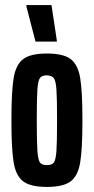

<svg xmlns="http://www.w3.org/2000/svg" viewBox="-20 -729 370 757"><path d="M25 -255Q25 -370 34 -422.5Q43 -475 72 -496.5Q101 -518 165 -518Q229 -518 258 -496.5Q287 -475 296 -422.5Q305 -370 305 -255Q305 -140 296 -87.5Q287 -35 258 -13.5Q229 8 165 8Q101 8 72 -13.5Q43 -35 34 -87.5Q25 -140 25 -255ZM205 -255Q205 -342 202.5 -376Q200 -410 192.5 -420.5Q185 -431 165 -432Q145 -432 137.5 -421.5Q130 -411 127.5 -376.5Q125 -342 125 -255Q125 -168 127.5 -133.5Q130 -99 137.5 -88.5Q145 -78 165 -78Q185 -78 192.5 -88.5Q200 -99 202.5 -133.5Q205 -168 205 -255ZM120 -565 84 -704V-709H183L204 -570V-565Z"/></svg>

Font: Saira Ultra Condensed
Style: Bold
Weight: 700
Width: 1
Designer: Hector Gatti with collaboration of the Omnibus-Type team
Foundry: Omnibus-Type
Version: Version 1.001; ttfautohint (v1.8)